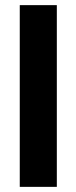

<svg xmlns="http://www.w3.org/2000/svg" viewBox="-20 -727 297 747"><path d="M201.1 0H56.9V-707H201.1Z"/></svg>

Font: Pretendard GOV Variable
Style: Regular
Weight: 400
Designer: Base glyphs from Inter by Rasmus Andersson; Hangul glyphs from Noto Sans CJK(Source Han Sans) by Jang Soo-young and Kang
Foundry: Kil Hyung-jin
Version: Version 1.307;Glyphs 3.2 (3192)